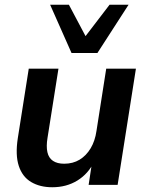

<svg xmlns="http://www.w3.org/2000/svg" viewBox="-20 -778 619 808"><path d="M200 10Q148 10 111 -12Q74 -34 59 -80Q44 -126 55 -197L101 -489H226L180 -198Q174 -162 179.5 -137.5Q185 -113 203 -101Q221 -89 250 -89Q287 -89 315 -106Q343 -123 361.5 -154Q380 -185 386 -227L427 -489H552L475 0H353L368 -99H377Q352 -47 306 -18.5Q260 10 200 10ZM281 -555 191 -758H270L340 -626L441 -758H521L390 -555Z"/></svg>

Font: Nunito Sans 12pt ExtraLight
Style: Italic
Weight: 200
Italic angle: -9°
Designer: Vernon Adams
Foundry: Vernon Adams
Version: Version 3.101;gftools[0.9.27]